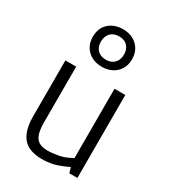

<svg xmlns="http://www.w3.org/2000/svg" viewBox="-187 -859 860 964"><g transform="rotate(30 243.0 -377.5)"><path d="M209.5 7.3Q160.6 7.3 128.7 -10.5Q96.7 -28.3 81.3 -64.9Q65.9 -101.6 65.9 -157.2V-481H128.4V-154.8Q128.4 -96.7 147.5 -70.3Q166.5 -43.9 213.4 -43.9Q242.7 -43.9 280.8 -51.3Q318.8 -58.6 368.7 -90.3L350.6 -57.6V-481H413.1V0H366.2L357.4 -31.2Q308.6 -7.8 276.6 -0.2Q244.6 7.3 209.5 7.3ZM239.7 -544.4Q205.6 -544.4 179.9 -558.1Q154.3 -571.8 139.9 -596.2Q125.5 -620.6 125.5 -652.8Q125.5 -703.6 157.7 -732.7Q189.9 -761.7 239.7 -761.7Q272.9 -761.7 298.6 -748Q324.2 -734.4 338.6 -710Q353 -685.5 353 -652.8Q353 -620.1 338.4 -595.7Q323.7 -571.3 298.1 -557.9Q272.5 -544.4 239.7 -544.4ZM239.7 -585.4Q271 -585.4 288.6 -604.2Q306.2 -623 306.2 -652.8Q306.2 -684.1 288.8 -702.4Q271.5 -720.7 239.7 -720.7Q209 -720.7 190.9 -702.1Q172.9 -683.6 172.9 -652.8Q172.9 -621.6 190.7 -603.5Q208.5 -585.4 239.7 -585.4Z"/></g></svg>

Font: Anaheim
Style: Regular
Weight: 400
Designer: Vernon Adams
Foundry: Vernon Adams
Version: Version 2.001